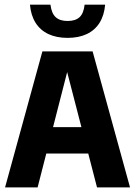

<svg xmlns="http://www.w3.org/2000/svg" viewBox="-20 -820 591 840"><path d="M2.1 0 165.4 -595H385.2L548.9 0H404.5L266.7 -532.2H280.9L144.5 0ZM108 -148.3 135.3 -263.9H414L442 -148.3ZM275.8 -654.3Q227.3 -654.3 191.9 -670.9Q156.4 -687.6 135.8 -720Q115.2 -752.5 111 -799.7H200.7Q205.5 -761.3 223.8 -744.8Q242 -728.2 275.8 -728.2Q309.9 -728.2 328 -744.8Q346 -761.3 350.2 -799.7H440Q435.8 -752.3 415.3 -719.9Q394.8 -687.5 359.5 -670.9Q324.2 -654.3 275.8 -654.3Z"/></svg>

Font: Encode Sans SC Condensed Thin
Style: Regular
Weight: 100
Width: 3
Designer: Multiple Designers
Foundry: Impallari Type
Version: Version 3.002